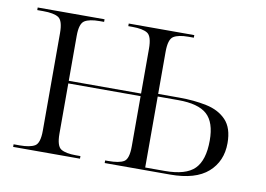

<svg xmlns="http://www.w3.org/2000/svg" viewBox="-63 -632 1006 727"><g transform="rotate(10 440.0 -268.0)"><path d="M27 0V-10H51Q90 -10 108.5 -21Q127 -32 127 -80V-455Q127 -503 109 -514.5Q91 -526 50 -526H27V-536H284V-526H267Q228 -526 209.5 -514.5Q191 -503 191 -456V-283H469V-455Q469 -503 451 -514.5Q433 -526 392 -526H377V-536H629V-526H608Q570 -526 551.5 -514.5Q533 -503 533 -455V-293H614Q671 -293 719 -283Q767 -273 795.5 -243Q824 -213 824 -155Q824 -85 776 -42.5Q728 0 630 0H379V-10H391Q433 -10 451 -21Q469 -32 469 -80V-273H191V-80Q191 -32 209.5 -21Q228 -10 266 -10H284V0ZM608 -10Q689 -10 722.5 -43.5Q756 -77 756 -153Q756 -223 722.5 -253Q689 -283 612 -283H533V-10Z"/></g></svg>

Font: Noto Serif Display Light
Style: Regular
Weight: 300
Designer: Monotype Design Team
Foundry: Monotype Imaging Inc.
Version: Version 2.009